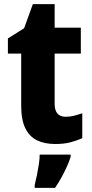

<svg xmlns="http://www.w3.org/2000/svg" viewBox="-20 -683 441 924"><path d="M296 -121Q317 -121 336.5 -126Q356 -131 376 -138V-18Q349 -6 318.5 2Q288 10 246 10Q195 10 158.5 -7.5Q122 -25 102 -65.5Q82 -106 82 -175V-425H18V-498L96 -547L138 -663H243V-550H369V-425H243V-183Q243 -152 256.5 -136.5Q270 -121 296 -121ZM320 72Q312 97 300.5 122Q289 147 275.5 171.5Q262 196 245 221H147V207Q152 188 157.5 161Q163 134 167 107.5Q171 81 171 61H320Z"/></svg>

Font: Noto Sans Khmer SemiCondensed ExtraBold
Style: Regular
Weight: 800
Width: 4
Designer: Danh Hong and the Monotype Design Team
Foundry: Monotype Imaging Inc.
Version: Version 2.004